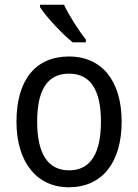

<svg xmlns="http://www.w3.org/2000/svg" viewBox="-20 -786 586 816"><path d="M252 -766H150V-756C174 -717 245 -641 289 -606H345V-618C315 -655 273 -721 252 -766ZM497 -269C497 -448 408 -546 274 -546C131 -546 50 -446 50 -269C50 -95 138 10 272 10C414 10 497 -95 497 -269ZM138 -269C138 -400 179 -473 273 -473C367 -473 409 -400 409 -269C409 -138 367 -62 274 -62C180 -62 138 -138 138 -269Z"/></svg>

Font: Noto Sans Gujarati UI SemiCondensed
Style: Regular
Weight: 400
Width: 4
Designer: Jelle Bosma - Monotype Design Team, Universal Thirst
Foundry: Monotype Imaging Inc.
Version: Version 2.106